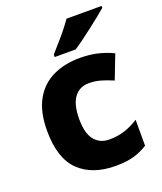

<svg xmlns="http://www.w3.org/2000/svg" viewBox="-142 -858 811 960"><g transform="rotate(-20 263.0 -378.0)"><path d="M308 10Q184 10 114 -57.5Q44 -125 44 -272Q44 -372 79.5 -435.5Q115 -499 178 -529Q241 -559 322 -559Q376 -559 419.5 -548Q463 -537 497 -520L448 -393Q413 -408 383 -416.5Q353 -425 322 -425Q271 -425 243 -387Q215 -349 215 -273Q215 -196 244 -160.5Q273 -125 323 -125Q367 -125 405.5 -137.5Q444 -150 479 -173V-35Q445 -13 405 -1.5Q365 10 308 10ZM514 -756Q498 -742 473 -722Q448 -702 419.5 -680Q391 -658 364.5 -638.5Q338 -619 318 -606H206V-619Q222 -638 245 -663.5Q268 -689 290 -716.5Q312 -744 327 -766H514Z"/></g></svg>

Font: Noto Sans Gurmukhi UI ExtraBold
Style: Regular
Weight: 800
Designer: Jelle Bosma - Monotype Design Team
Foundry: Monotype Imaging Inc.
Version: Version 2.004; ttfautohint (v1.8.4.7-5d5b)